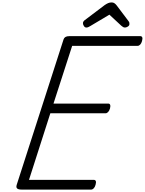

<svg xmlns="http://www.w3.org/2000/svg" viewBox="-20 -1563 1194 1583"><path d="M157 0Q132 0 121.5 -9Q111 -18 118 -40L504 -1238Q508 -1251 519.5 -1258Q531 -1265 551 -1265H1137Q1148 -1265 1152.5 -1255.5Q1157 -1246 1151 -1225Q1146 -1206 1136 -1195.5Q1126 -1185 1115 -1185H575L421 -709H873Q884 -709 888 -699Q892 -689 887 -669Q881 -649 871 -639Q861 -629 850 -629H395L219 -80H754Q765 -80 769.5 -70.5Q774 -61 768 -40Q763 -21 753 -10.5Q743 0 732 0ZM692 -1336Q680 -1336 672 -1348Q664 -1360 664 -1371Q664 -1380 667.5 -1385Q671 -1390 675 -1394L843 -1521Q859 -1532 872 -1537.5Q885 -1543 901 -1543Q914 -1543 924 -1536Q934 -1529 943 -1517L1041 -1387Q1046 -1380 1046.5 -1374.5Q1047 -1369 1047 -1364Q1047 -1352 1034 -1344Q1021 -1336 1011 -1336Q1002 -1336 995 -1340Q988 -1344 980 -1351L882 -1442L724 -1348Q717 -1344 709 -1340Q701 -1336 692 -1336Z"/></svg>

Font: Playwrite NL
Style: Regular
Weight: 400
Designer: Veronika Burian, José Scaglione
Foundry: TypeTogether
Version: Version 1.002